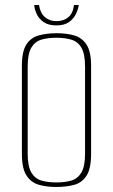

<svg xmlns="http://www.w3.org/2000/svg" viewBox="-20 -731 449 763"><path d="M203 12Q164 12 133.5 3Q103 -6 85 -34Q67 -62 67 -120V-469Q67 -527 85 -554.5Q103 -582 134.5 -590.5Q166 -599 205 -599Q245 -599 275.5 -590Q306 -581 324 -553.5Q342 -526 342 -469V-120Q342 -61 324 -33Q306 -5 275 3.5Q244 12 203 12ZM204 -6Q238 -6 263.5 -13.5Q289 -21 303.5 -45.5Q318 -70 318 -121V-466Q318 -517 303.5 -541.5Q289 -566 263 -573.5Q237 -581 204 -581Q170 -581 144.5 -573.5Q119 -566 104.5 -541.5Q90 -517 90 -466V-121Q90 -70 104.5 -45.5Q119 -21 144.5 -13.5Q170 -6 204 -6ZM204 -630Q172 -630 153 -643.5Q134 -657 125.5 -676Q117 -695 116 -711H135Q140 -679 158.5 -663Q177 -647 204 -647Q233 -647 251.5 -662.5Q270 -678 274 -711H293Q291 -695 282 -676Q273 -657 254.5 -643.5Q236 -630 204 -630Z"/></svg>

Font: Alumni Sans Thin Thin
Style: Regular
Weight: 250
Version: Version 1.018